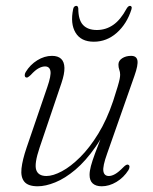

<svg xmlns="http://www.w3.org/2000/svg" viewBox="-20 -644 537 672"><path d="M429.5 -67Q433.5 -65 433.2 -59.8Q433 -54.5 429.5 -48.5Q413 -22.5 387.5 -7.2Q362 8 336 8Q315.5 8 304.5 -2Q293.5 -12 293.5 -32Q293.5 -45 298.2 -63Q303 -81 312.8 -107.5Q322.5 -134 337.5 -172Q352.5 -210 372.5 -263L379 -254Q350 -181 315 -130.8Q280 -80.5 243.8 -50Q207.5 -19.5 173.5 -5.8Q139.5 8 112 8Q78.5 8 65.2 -8Q52 -24 55.2 -54.2Q58.5 -84.5 73 -127L145.5 -339Q159.5 -379.5 156.5 -395.5Q153.5 -411.5 137.5 -411.5Q127.5 -411.5 115.5 -405.2Q103.5 -399 87.5 -381.5Q81.5 -376 77.8 -373.8Q74 -371.5 70 -373.5Q66.5 -375.5 66.5 -380.8Q66.5 -386 70 -392Q85.5 -417.5 110.5 -433Q135.5 -448.5 162 -448.5Q183 -448.5 194 -438Q205 -427.5 205.5 -406.5Q206 -385.5 195 -353L118.5 -127Q99.5 -70.5 106.8 -49.2Q114 -28 142.5 -28Q165.5 -28 196.5 -44.5Q227.5 -61 260.5 -93.8Q293.5 -126.5 323.8 -175.8Q354 -225 376 -290.5Q386.5 -323 391.8 -340.8Q397 -358.5 398.8 -367.5Q400.5 -376.5 400.5 -382.5Q400.5 -392 397.5 -400Q394.5 -408 394.5 -418Q394.5 -431.5 407.5 -440Q420.5 -448.5 439 -448.5Q458 -448.5 461 -432.5Q464 -416.5 450.5 -378.5L355 -106.5Q339 -62 341.8 -45Q344.5 -28 361 -28Q371 -28 383 -34.8Q395 -41.5 412.5 -59.5Q417.5 -64.5 421.8 -66.8Q426 -69 429.5 -67ZM319 -539Q350.5 -539 376.2 -556.8Q402 -574.5 423.5 -614.5Q429 -623.5 435 -623.5Q438.5 -623.5 440.2 -620.5Q442 -617.5 440 -611Q424 -560.5 388.8 -529.2Q353.5 -498 308.5 -498Q263.5 -498 244.5 -529.5Q225.5 -561 236 -612Q237 -618 240.2 -620.8Q243.5 -623.5 247 -623.5Q253 -623.5 254 -614.5Q254 -574.5 270.5 -556.8Q287 -539 319 -539Z"/></svg>

Font: Fraunces 72pt Soft Wonky ExtraLight
Style: Italic
Weight: 250
Italic angle: -16°
Version: Version 1.000;[b76b70a41]